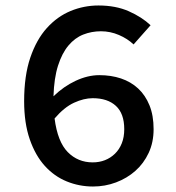

<svg xmlns="http://www.w3.org/2000/svg" viewBox="-20 -668 640 700"><path d="M319 12Q269 12 223.5 -6.5Q178 -25 143.5 -63Q109 -101 88.5 -160Q68 -219 68 -299Q68 -392 90.5 -458Q113 -524 151 -566Q189 -608 237.5 -628Q286 -648 339 -648Q402 -648 449.5 -627Q497 -606 529 -576L467 -506Q445 -527 413.5 -540.5Q382 -554 348 -554Q314 -554 283.5 -542Q253 -530 229.5 -502Q206 -474 191.5 -428.5Q177 -383 175 -317Q212 -353 256 -373.5Q300 -394 342 -394Q385 -394 421 -382Q457 -370 483.5 -345.5Q510 -321 525 -284Q540 -247 540 -197Q540 -149 522 -110.5Q504 -72 473.5 -45Q443 -18 403 -3Q363 12 319 12ZM318 -76Q342 -76 362.5 -84Q383 -92 399 -107.5Q415 -123 424 -145.5Q433 -168 433 -197Q433 -254 402.5 -282Q372 -310 318 -310Q286 -310 250 -293.5Q214 -277 179 -236Q190 -151 227 -113.5Q264 -76 318 -76Z"/></svg>

Font: Source Code Pro Semibold
Style: Regular
Weight: 600
Monospace: yes
Designer: Paul D. Hunt, Teo Tuominen
Foundry: Adobe Systems Incorporated
Version: Version 2.030;PS 1.000;hotconv 16.6.51;makeotf.lib2.5.65220